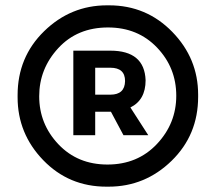

<svg xmlns="http://www.w3.org/2000/svg" viewBox="-20 -709 776 720"><path d="M387 -9H379Q238 -9 142 -108.5Q46 -208 46 -344V-352Q46 -495 145.5 -592Q245 -689 381 -689H389Q529 -689 626 -589.5Q723 -490 723 -354V-346Q723 -203 623.5 -106Q524 -9 387 -9ZM383 -92Q496 -92 568.5 -169Q641 -246 641 -350Q641 -455 569 -530.5Q497 -606 385 -606Q270 -606 198.5 -528.5Q127 -451 127 -348Q127 -244 199 -168Q271 -92 383 -92ZM536 -202H443L396 -290H337V-202H255V-519H394Q522 -519 526 -408Q526 -334 469 -306ZM394 -354Q448 -354 449 -405Q449 -455 394 -455H337V-354Z"/></svg>

Font: Argentum Novus
Style: Bold Italic
Weight: 700
Designer: Julieta Ulanovsky (font) & Cristiano Sobral (main changes)
Foundry: Julieta Ulanovsky (font) & Cristiano Sobral (main changes)
Version: Version 3.00;November 27, 2020;FontCreator 13.0.0.2655 64-bi